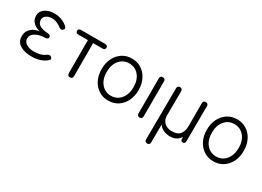

<svg xmlns="http://www.w3.org/2000/svg" viewBox="-20 -1155 2742 2006"><g transform="rotate(30 1351.5 -151.5)"><path d="M240 12Q154 12 100.5 -21.5Q47 -55 47 -124Q47 -177 85 -214.5Q123 -252 186 -258Q138 -269 104 -300.5Q70 -332 70 -382Q70 -435 114.5 -466.5Q159 -498 227 -498Q276 -498 317 -481.5Q358 -465 386 -439Q411 -418 389 -396Q369 -378 344 -397Q324 -414 294 -427.5Q264 -441 229 -441Q186 -441 160 -420.5Q134 -400 134 -371Q134 -331 166 -309.5Q198 -288 271 -283Q304 -279 304 -255Q304 -232 270 -229Q200 -228 154 -201Q108 -174 108 -131Q108 -91 144.5 -68Q181 -45 239 -45Q324 -45 374 -86Q401 -103 419 -88Q444 -68 423 -49Q392 -21 346.5 -4.5Q301 12 240 12Z M699 0Q667 0 667 -33V-431H552Q520 -431 520 -459Q520 -487 553 -487H842Q875 -487 875 -459Q875 -431 842 -431H730V-33Q730 0 699 0Z M1164 11Q1100 11 1050 -21Q1000 -53 971 -110Q942 -167 942 -242Q942 -317 971 -374Q1000 -431 1050 -463Q1100 -495 1164 -495Q1229 -495 1279 -463Q1329 -431 1358 -374Q1387 -317 1387 -242Q1387 -167 1358 -110Q1329 -53 1279 -21Q1229 11 1164 11ZM1164 -47Q1211 -47 1247.5 -71Q1284 -95 1305 -139Q1326 -183 1326 -242Q1326 -331 1280.5 -384Q1235 -437 1164 -437Q1094 -437 1048.5 -384Q1003 -331 1003 -242Q1003 -154 1048.5 -100.5Q1094 -47 1164 -47Z M1540 0Q1508 0 1508 -33V-454Q1508 -487 1540 -487Q1571 -487 1571 -454L1570 -33Q1570 0 1540 0Z M1743 195Q1712 195 1712 162L1716 -454Q1716 -487 1747 -487Q1778 -487 1778 -454L1776 -159Q1776 -110 1809 -77.5Q1842 -45 1902 -45Q1972 -45 1999.5 -83Q2027 -121 2027 -177V-454Q2027 -487 2058 -487Q2089 -487 2089 -454L2087 -33Q2087 0 2062 0Q2038 0 2035 -18L2033 -52Q2016 -24 1986.5 -6Q1957 12 1911 12Q1868 12 1832 -4.5Q1796 -21 1775 -52L1774 162Q1774 195 1743 195Z M2433 11Q2369 11 2319 -21Q2269 -53 2240 -110Q2211 -167 2211 -242Q2211 -317 2240 -374Q2269 -431 2319 -463Q2369 -495 2433 -495Q2498 -495 2548 -463Q2598 -431 2627 -374Q2656 -317 2656 -242Q2656 -167 2627 -110Q2598 -53 2548 -21Q2498 11 2433 11ZM2433 -47Q2480 -47 2516.5 -71Q2553 -95 2574 -139Q2595 -183 2595 -242Q2595 -331 2549.5 -384Q2504 -437 2433 -437Q2363 -437 2317.5 -384Q2272 -331 2272 -242Q2272 -154 2317.5 -100.5Q2363 -47 2433 -47Z"/></g></svg>

Font: Zen Maru Gothic
Style: Regular
Weight: 400
Designer: Yoshimichi Ohira
Foundry: Positype
Version: Version 1.002